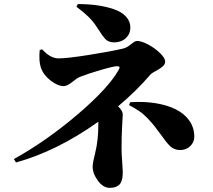

<svg xmlns="http://www.w3.org/2000/svg" viewBox="-20 -846 1040 937"><path d="M353 -813 359.9 -826.2Q410.2 -826.2 453.9 -820.1Q497.6 -814 535.2 -801.3Q572.8 -788.6 594.5 -765.4Q616.2 -742.2 616.2 -710.9Q616.2 -680.7 594 -659.9Q571.8 -639.2 537.1 -639.2Q526.4 -639.2 517.8 -641.8Q509.3 -644.5 503.7 -647.7Q498 -650.9 490.7 -659.4Q483.4 -668 479 -674.1Q474.6 -680.2 464.8 -695.3Q455.1 -710.4 448.2 -720.2Q418.9 -765.1 353 -813ZM173.8 -602.1 186 -605Q225.6 -561 266.1 -561Q305.7 -561 408.7 -577.1Q511.7 -593.3 576.2 -607.9Q594.2 -611.8 607.9 -621.6Q621.6 -631.3 630.9 -638.7Q640.1 -646 649.9 -646Q670.4 -646 703.1 -628.7Q735.8 -611.3 761 -586.9Q786.1 -562.5 786.1 -544.9Q786.1 -531.2 771.7 -519.8Q757.3 -508.3 738.5 -498.5Q719.7 -488.8 714.8 -482.9Q647 -403.3 556.2 -327.1Q579.1 -305.7 579.1 -287.1Q579.1 -285.2 576.2 -234.9Q573.2 -184.6 573.2 -121.1Q573.2 -97.7 576.2 -57.1Q579.1 -16.6 579.1 -8.8Q579.1 4.4 578.4 13.2Q577.6 22 574.2 33.9Q570.8 45.9 564.5 53.2Q558.1 60.5 545.7 65.7Q533.2 70.8 516.1 70.8Q483.4 70.8 457.8 35.9Q432.1 1 432.1 -33.2Q432.1 -50.3 444.8 -101.1Q460 -160.6 460 -244.1V-252Q258.3 -108.4 58.1 -53.2L47.9 -69.8Q207 -158.2 358.2 -287.1Q509.3 -416 559.1 -504.9Q564.5 -514.6 563 -518.8Q561.5 -522.9 551.8 -522.9Q534.7 -522.9 471.9 -504.6Q409.2 -486.3 371.1 -471.2Q356.9 -465.8 332.5 -445.8Q308.1 -425.8 291 -425.8Q261.7 -425.8 226.3 -453.4Q190.9 -481 179.2 -517.1Q168.9 -546.9 173.8 -602.1ZM609.9 -333 615.2 -347.2Q681.6 -351.6 738.5 -342.5Q795.4 -333.5 837.6 -312.5Q879.9 -291.5 904.1 -257.1Q928.2 -222.7 928.2 -178.2Q928.2 -151.9 908.2 -132.8Q888.2 -113.8 859.9 -113.8Q836.9 -113.8 819.3 -125.5Q801.8 -137.2 774.9 -175.8Q747.1 -213.9 734.1 -230.2Q721.2 -246.6 700.7 -268.1Q680.2 -289.6 659.7 -303.7Q639.2 -317.9 609.9 -333Z"/></svg>

Font: Noto Serif JP Black
Style: Regular
Weight: 900
Designer: Ryoko NISHIZUKA  (kana & ideographs); Frank Grießhammer (Latin, Greek & Cyrillic); Wenlong ZHANG  (bopomofo); Sandoll Co
Foundry: Adobe Systems Incorporated
Version: Version 1.001;PS 1.001;hotconv 16.6.54;makeotf.lib2.5.65590